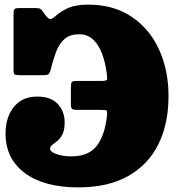

<svg xmlns="http://www.w3.org/2000/svg" viewBox="-20 -790 772 830"><path d="M4 -212.5Q4 -283.5 40.2 -328Q76.5 -372.5 140.5 -372.5Q200 -372.5 229.8 -340.5Q259.5 -308.5 259.5 -261Q259.5 -227.5 249.8 -209Q240 -190.5 227.8 -180.5Q215.5 -170.5 206 -163.8Q196.5 -157 196.5 -146.5Q196.5 -134 223.8 -124Q251 -114 288.5 -114Q362 -114 397.2 -158.2Q432.5 -202.5 442.5 -289Q444.5 -309.5 440.2 -312.2Q436 -315 413.5 -315H313Q297.5 -315 292 -318.8Q286.5 -322.5 286.5 -339V-411.5Q286.5 -429.5 290 -434.8Q293.5 -440 311.5 -440H418.5Q443 -440 443.2 -448.2Q443.5 -456.5 441 -476Q429.5 -557 399.5 -599.5Q369.5 -642 323.5 -642Q283.5 -642 260.2 -622.5Q237 -603 223.5 -568.2Q210 -533.5 199 -488.5Q195.5 -475 190.5 -470Q185.5 -465 167.5 -465H61Q46 -465 42.2 -469Q38.5 -473 38.5 -487V-726Q38.5 -744.5 41.8 -749.8Q45 -755 63.5 -755H133.5Q147 -755 151.8 -753Q156.5 -751 162.5 -744L176.5 -724.5Q189 -708.5 196.2 -707.5Q203.5 -706.5 218 -719Q244 -742 276.2 -756Q308.5 -770 361 -770Q471 -770 548.8 -717.8Q626.5 -665.5 667.5 -576Q708.5 -486.5 708.5 -375Q708.5 -253.5 664 -165Q619.5 -76.5 532.8 -28.2Q446 20 318.5 20Q170.5 20 87.2 -42Q4 -104 4 -212.5Z"/></svg>

Font: Besley* Narrow Fatface
Style: Regular
Weight: 900
Width: 4
Designer: Owen Earl
Foundry: indestructible type*
Version: Version 3.000; ttfautohint (v1.8.3)